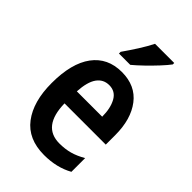

<svg xmlns="http://www.w3.org/2000/svg" viewBox="-232 -852 948 948"><g transform="rotate(45 242.5 -378.0)"><path d="M249 -552Q344 -552 395 -485.5Q446 -419 446 -308V-242H158Q161 -84 280 -84Q319 -84 352 -93Q385 -102 421 -123V-27Q355 10 267 10Q155 10 98.5 -64.5Q42 -139 42 -268Q42 -406 96 -479Q150 -552 249 -552ZM251 -462Q210 -462 186.5 -429Q163 -396 159 -327H336Q336 -386 315 -424Q294 -462 251 -462ZM400 -756Q386 -737 360 -709Q334 -681 305 -653Q276 -625 253 -606H174V-618Q200 -655 224.5 -693.5Q249 -732 266 -766H400Z"/></g></svg>

Font: Noto Sans Myanmar UI Condensed SemiBold
Style: Regular
Weight: 600
Width: 3
Designer: Monotype Design Team
Foundry: Monotype Imaging Inc.
Version: Version 2.103; ttfautohint (v1.8.4.7-5d5b)